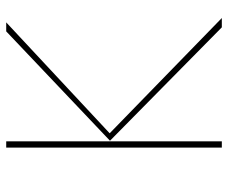

<svg xmlns="http://www.w3.org/2000/svg" viewBox="-78 -656 734 618"><g transform="rotate(-90 289.0 -347.0)"><path d="M510 0 145 -360 497 -694H526L169 -361L540 0ZM123 0V-694H143V0Z"/></g></svg>

Font: Cantarell Thin
Style: Regular
Weight: 100
Designer: Dave Crossland, Nikolaus Waxweiler, Florian Fecher, Jacques Le Bailly, Eben Sorkin, Alexei Vanyashin, Alexios Zavras, Em
Version: Version 0.303